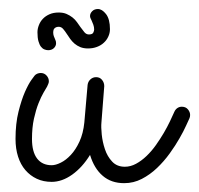

<svg xmlns="http://www.w3.org/2000/svg" viewBox="-20 -400 444 428"><path d="M180.7 -54.7Q163.6 -26.9 140.9 -10.7Q118.2 5.4 95.2 5.4Q76.7 5.4 62 -1.5Q47.4 -8.3 36.6 -20.8Q25.9 -33.2 20.3 -50.8Q14.6 -68.4 14.6 -90.3Q14.6 -124.5 21.2 -150.9Q27.8 -177.2 35.6 -195.1Q43.5 -212.9 50.3 -222.2Q57.1 -231.4 57.1 -231.4Q59.6 -234.4 63.2 -235.8Q66.9 -237.3 70.8 -237.3Q78.6 -237.3 83.7 -231.7Q88.9 -226.1 88.9 -218.8Q88.9 -215.8 87.6 -212.9Q86.4 -210 85 -207Q82.5 -202.6 77.1 -193.6Q71.8 -184.6 65.9 -169.9Q60.1 -155.3 55.7 -135.5Q51.3 -115.7 51.3 -90.3Q51.3 -61.5 62.7 -46.6Q74.2 -31.7 95.2 -31.7Q104 -31.7 115.5 -37.4Q127 -43 137.9 -54.7Q148.9 -66.4 157.2 -84.5Q165.5 -102.5 168 -127L175.3 -210.9Q176.3 -218.3 181.6 -223.1Q187 -228 194.3 -228Q202.6 -228 207.5 -221.9Q212.4 -215.8 212.4 -208L206.1 -127Q205.1 -116.7 206.8 -100.1Q208.5 -83.5 213.9 -67.4Q219.2 -51.3 230 -39.8Q240.7 -28.3 258.3 -28.3Q271 -28.3 283.2 -34.9Q295.4 -41.5 306.6 -52.2Q317.9 -63 327.4 -76.4Q336.9 -89.8 345 -103.5Q353 -117.2 358.9 -129.6Q364.7 -142.1 368.7 -150.9Q371.1 -156.2 375.5 -159.2Q379.9 -162.1 385.3 -162.1Q394 -162.1 398.9 -156.2Q403.8 -150.4 403.8 -143.6Q403.8 -139.6 402.3 -136.2Q400.4 -132.3 394.8 -119.9Q389.2 -107.4 380.1 -91.6Q371.1 -75.7 358.4 -58.1Q345.7 -40.5 330.1 -25.6Q314.5 -10.7 296.1 -1.2Q277.8 8.3 256.8 8.3Q228 8.3 209 -8.1Q189.9 -24.4 180.7 -54.7ZM225.1 -335Q225.1 -326.2 221.4 -318.4Q217.8 -310.5 211.4 -304.7Q205.1 -298.8 196 -295.4Q187 -292 176.3 -292Q166.5 -292 159.2 -294.9Q151.9 -297.9 146.2 -302.7Q140.6 -307.6 136.7 -313Q132.8 -318.4 129.4 -323.7Q125 -330.6 120.8 -335.4Q116.7 -340.3 110.8 -340.3Q106.4 -340.3 103.8 -338.6Q101.1 -336.9 100.1 -335Q99.1 -333 98.9 -330.8Q98.6 -328.6 98.6 -328.1Q98.6 -323.2 99.9 -319.6Q101.1 -315.9 103 -312Q104 -310.1 104.5 -308.1Q105 -306.2 105 -303.7Q105 -297.4 100.1 -292.7Q95.2 -288.1 87.4 -288.1Q83.5 -288.1 79.1 -289.8Q74.7 -291.5 71.3 -295.9Q67.9 -300.3 65.7 -308.1Q63.5 -315.9 63.5 -328.1Q63.5 -335.9 66.7 -344Q69.8 -352.1 75.7 -358.2Q81.5 -364.3 90.3 -368.2Q99.1 -372.1 110.8 -372.1Q121.1 -372.1 128.4 -368.9Q135.7 -365.7 141.6 -361.1Q147.5 -356.4 151.6 -350.6Q155.8 -344.7 159.2 -339.8Q164.1 -333 168.2 -328.1Q172.4 -323.2 178.2 -323.2Q186 -323.2 188 -327.4Q189.9 -331.5 189.9 -334Q189.9 -339.8 188 -345Q186 -350.1 184.1 -354.5Q180.7 -360.4 180.7 -364.3Q180.7 -370.1 185.5 -375Q190.4 -379.9 198.2 -379.9Q207.5 -379.9 216.3 -368.7Q225.1 -357.4 225.1 -335Z"/></svg>

Font: Sacramento
Style: Regular
Weight: 400
Designer: Astigmatic (AOETI)
Foundry: Astigmatic (AOETI)
Version: Version 1.000